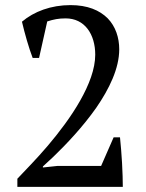

<svg xmlns="http://www.w3.org/2000/svg" viewBox="-20 -732 573 752"><path d="M165 -648C190 -656 209 -660 237 -660C274 -660 303 -645 323 -619C343 -593 353 -557 353 -518C353 -462 329 -400 294 -338C259 -276 212 -214 167 -161C122 -108 77 -63 48 -32V0H461C461 -24 460 -58 458 -94C456 -129 453 -165 450 -194H425L376 -82H204L148 -76V-80L190 -119C241 -168 305 -236 357 -310C408 -384 447 -464 447 -539C447 -584 433 -628 402 -660C370 -692 323 -712 256 -712C180 -712 113 -687 66 -647C77 -600 93 -544 108 -505H133Z"/></svg>

Font: PT Serif
Style: Regular
Weight: 400
Designer: A.Korolkova, O.Umpeleva, V.Yefimov
Foundry: ParaType Ltd
Version: Version 1.000;PS 001.000;hotconv 1.0.88;makeotf.lib2.5.64775